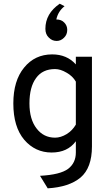

<svg xmlns="http://www.w3.org/2000/svg" viewBox="-20 -820 603 1047"><path d="M289.1 -596.7Q263.7 -596.7 246.1 -615.2Q227.5 -632.8 227.5 -663.1Q227.5 -746.1 305.7 -799.8Q314.5 -794.9 332 -786.1Q296.9 -758.8 287.1 -713.9Q314.5 -713.9 330.1 -697.3Q346.7 -680.7 346.7 -657.2Q346.7 -630.9 329.1 -614.3Q311.5 -596.7 289.1 -596.7ZM240.2 207Q229.5 190.4 198.2 138.7Q308.6 132.8 351.6 100.6Q393.6 68.4 393.6 11.7Q393.6 -8.8 393.6 -49.8Q348.6 11.7 261.7 11.7Q171.9 11.7 112.3 -57.6Q52.7 -127.9 52.7 -255.9Q52.7 -379.9 111.3 -451.2Q169.9 -523.4 264.6 -523.4Q344.7 -523.4 393.6 -468.8Q393.6 -483.4 393.6 -510.7Q416 -510.7 481.4 -510.7Q481.4 -388.7 481.4 -21.5Q481.4 95.7 418.9 148.4Q356.4 200.2 240.2 207ZM280.3 -69.3Q311.5 -69.3 343.8 -88.9Q375 -108.4 393.6 -140.6Q393.6 -218.8 393.6 -375Q376 -405.3 342.8 -423.8Q309.6 -443.4 280.3 -443.4Q211.9 -443.4 176.8 -394.5Q140.6 -345.7 140.6 -255.9Q140.6 -168.9 179.7 -119.1Q217.8 -69.3 280.3 -69.3Z"/></svg>

Font: Overpass
Style: Regular
Weight: 400
Designer: Delve Withrington, Thomas Jockin
Version: Version 3.000;DELV;Overpass; ttfautohint (v1.5)